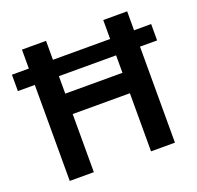

<svg xmlns="http://www.w3.org/2000/svg" viewBox="-125 -848 1007 981"><g transform="rotate(-20 378.5 -357.0)"><path d="M92 0V-522H0V-611H92V-714H223V-611H534V-714H664V-611H757V-522H664V0H534V-316H223V0ZM223 -427H534V-522H223Z"/></g></svg>

Font: Noto Sans Kawi SemiBold
Style: Regular
Weight: 600
Designer: Fadhl Haqq
Version: Version 1.000